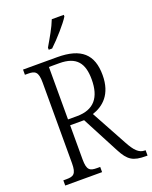

<svg xmlns="http://www.w3.org/2000/svg" viewBox="-169 -1021 879 1111"><g transform="rotate(-20 271.0 -465.5)"><path d="M214 -784V-771H235C280 -813 344 -886 365 -921V-931H291C274 -886 243 -834 214 -784ZM35 0H262V-32H243C199 -32 181 -41 181 -108V-318H267L386 -91C424 -18 453 0 533 0H542V-33H537C501 -33 477 -59 447 -114L327 -334C394 -356 457 -408 457 -527C457 -654 393 -714 245 -714H35V-682H54C97 -682 116 -672 116 -605V-108C116 -41 97 -32 54 -32H35ZM236 -354H181V-677H245C351 -677 389 -624 389 -525C389 -414 341 -354 236 -354Z"/></g></svg>

Font: Noto Serif Hebrew Condensed Light
Style: Regular
Weight: 300
Width: 3
Designer: Monotype Design Team
Foundry: Monotype Imaging Inc.
Version: Version 2.004